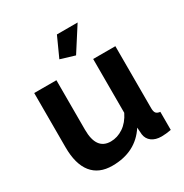

<svg xmlns="http://www.w3.org/2000/svg" viewBox="-171 -862 960 1004"><g transform="rotate(-30 309.0 -360.0)"><path d="M344 -585 258 -611 312 -730H437ZM56 -196V-524H190V-225Q190 -104 277 -104Q317 -104 353 -128Q389 -152 412 -199V-524H546V-150Q546 -129 553 -120Q560 -111 578 -109V0Q546 6 520 6Q484 6 461.5 -10.5Q439 -27 435 -56L432 -98Q362 10 221 10Q140 10 98 -42.5Q56 -95 56 -196Z"/></g></svg>

Font: Raleway-v4020
Style: Bold
Weight: 700
Designer: Matt McInerney, Pablo Impallari, Rodrigo Fuenzalida
Foundry: Matt McInerney, Pablo Impallari, Rodrigo Fuenzalida
Version: Version 4.020;PS 004.020;hotconv 1.0.88;makeotf.lib2.5.64775